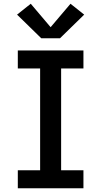

<svg xmlns="http://www.w3.org/2000/svg" viewBox="-20 -1004 540 1024"><path d="M75 0V-96H194V-639H75V-735H425V-639H306V-96H425V0ZM200 -800 71 -926 144 -984 250 -859 356 -984 429 -926 300 -800Z"/></svg>

Font: Iosevka Gothic
Style: Bold
Weight: 700
Monospace: yes
Designer: Belleve Invis
Foundry: Belleve Invis
Version: Version 15.5.1; ttfautohint (v1.8.4)